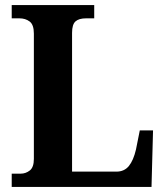

<svg xmlns="http://www.w3.org/2000/svg" viewBox="-20 -734 651 754"><path d="M26 0V-52H61Q81 -52 97 -64.5Q113 -77 113 -110V-602Q113 -637 96.5 -649.5Q80 -662 56 -662H26V-714H350V-662H318Q290 -662 276.5 -650Q263 -638 263 -605V-60H437Q468 -60 486 -82Q504 -104 514 -147L529 -222H581L575 0Z"/></svg>

Font: Noto Serif Devanagari SemiCondensed
Style: Bold
Weight: 700
Width: 4
Designer: Universal Thirst, Indian Type Foundry and the Monotype Design Team
Foundry: Monotype Imaging Inc.
Version: Version 2.004; ttfautohint (v1.8.4.7-5d5b)